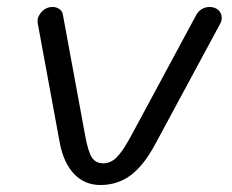

<svg xmlns="http://www.w3.org/2000/svg" viewBox="-20 -519 662 549"><path d="M151 -110 88 -452Q85 -466 94.5 -479.5Q104 -493 117 -497Q122 -499 131 -499Q142 -499 150.5 -492.5Q159 -486 160 -476L224 -129Q232 -85 243 -68.5Q254 -52 275 -52Q296 -52 313 -68.5Q330 -85 353 -127L541 -476Q547 -487 557 -493Q567 -499 579 -499Q595 -499 604.5 -490Q614 -481 614 -468Q614 -459 610 -452L424 -107Q392 -47 354.5 -18.5Q317 10 267 10Q222 10 192 -21.5Q162 -53 151 -110Z"/></svg>

Font: Kodchasan
Style: Italic
Weight: 400
Italic angle: -10°
Version: Version 1.000; ttfautohint (v1.6)